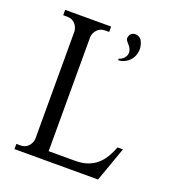

<svg xmlns="http://www.w3.org/2000/svg" viewBox="-129 -806 821 907"><g transform="rotate(20 281.0 -353.0)"><path d="M361 -569Q379 -575 387.5 -585Q396 -595 398 -605.5Q400 -616 396.5 -626Q393 -636 388 -642Q380 -651 371.5 -662Q363 -673 370 -688Q374 -697 382 -701.5Q390 -706 400 -705.5Q410 -705 419 -699Q428 -693 433 -681Q443 -658 440.5 -636.5Q438 -615 427.5 -599Q417 -583 400 -573Q383 -563 364 -562ZM528 -174 466 0H46V-26H67Q90 -26 105 -41.5Q120 -57 122 -79V-620Q120 -642 105 -657.5Q90 -673 67 -673H46V-700H277V-673H256Q233 -673 218 -657.5Q203 -642 201 -620V-46H333Q370 -46 396.5 -55.5Q423 -65 442.5 -82Q462 -99 476 -122.5Q490 -146 501 -174Z"/></g></svg>

Font: Constantine
Style: Regular
Weight: 400
Designer: Dukom Design
Version: Version 1.001;PS 001.001;hotconv 1.0.56;makeotf.lib2.0.21325